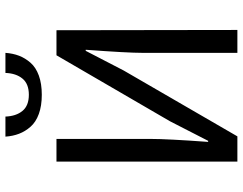

<svg xmlns="http://www.w3.org/2000/svg" viewBox="-112 -768 881 696"><g transform="rotate(-90 328.0 -420.5)"><path d="M89.8 0V-655.8H171.9V-314.9Q171.9 -252.9 161.1 -106H165L235.8 -244.1L475.1 -655.8H565.9L566.9 0H483.9V-344.2Q483.9 -398.4 495.1 -549.8H491.2L419.9 -412.1L181.2 0ZM180.2 -840.8H252.9Q254.4 -802.2 273.4 -779.1Q292.5 -755.9 332 -755.9Q371.6 -755.9 390.6 -779.1Q409.7 -802.2 411.1 -840.8H483.9Q481.9 -813.5 473.4 -791.3Q464.8 -769 448 -749.8Q431.2 -730.5 401.6 -719.7Q372.1 -709 332 -709Q292 -709 262.5 -719.7Q232.9 -730.5 216.1 -749.8Q199.2 -769 190.7 -791.3Q182.1 -813.5 180.2 -840.8Z"/></g></svg>

Font: Source Sans Pro
Style: Regular
Weight: 400
Designer: Paul D. Hunt
Foundry: Adobe Systems Incorporated
Version: Version 3.006;hotconv 1.0.111;makeotfexe 2.5.65597